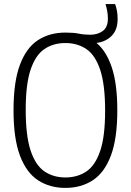

<svg xmlns="http://www.w3.org/2000/svg" viewBox="-20 -908 638 937"><path d="M299 9Q223 9 166 -28Q109 -65 77.5 -148.2Q46 -231.5 46 -370Q46 -508.5 77.2 -591.8Q108.5 -675 165.2 -712Q222 -749 299 -749Q339.5 -749 364.8 -743.8Q390 -738.5 420 -738.5Q457 -738.5 481.8 -757Q506.5 -775.5 506.5 -817Q506.5 -837.5 503.2 -854Q500 -870.5 495 -888H542Q548 -870.5 551 -853.8Q554 -837 554 -814.5Q554 -762.5 525 -733.2Q496 -704 451 -698.5Q499.5 -658 526 -577.8Q552.5 -497.5 552.5 -370Q552.5 -231.5 521 -148.2Q489.5 -65 432.5 -28Q375.5 9 299 9ZM299 -42Q358 -42 401.5 -71.2Q445 -100.5 469 -171.5Q493 -242.5 493 -367.5Q493 -495 469 -567Q445 -639 401.5 -668.5Q358 -698 299 -698Q240.5 -698 197 -668.8Q153.5 -639.5 129.5 -568.5Q105.5 -497.5 105.5 -372.5Q105.5 -245 129.5 -173Q153.5 -101 197 -71.5Q240.5 -42 299 -42Z"/></svg>

Font: Encode Sans Condensed Condensed Light
Style: Regular
Weight: 300
Width: 3
Designer: Multiple Designers
Foundry: Impallari Type
Version: Version 3.000; ttfautohint (v1.8.3) -l 8 -r 50 -G 200 -x 14 